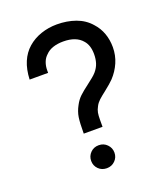

<svg xmlns="http://www.w3.org/2000/svg" viewBox="-128 -759 747 863"><g transform="rotate(-20 245.5 -327.5)"><path d="M280.3 -167.5H190.4Q190.4 -218.3 194.3 -244.4Q198.2 -270.5 212.4 -296.4Q224.1 -318.8 240 -333.7Q255.9 -348.6 282.7 -368.7Q300.8 -382.8 310.5 -390.6Q320.3 -398.4 329.1 -408.2Q344.2 -425.8 350.3 -445.1Q356.4 -464.4 356.4 -487.3Q356.4 -530.3 335.4 -553.7Q306.6 -588.4 245.1 -588.4Q217.3 -588.4 195.6 -581.1Q173.8 -573.7 160.2 -559.1Q146.5 -546.9 139.9 -529.1Q133.3 -511.2 133.3 -491.2V-479H44.9Q46.9 -527.3 62 -562.7Q77.1 -598.1 104 -621.6Q131.3 -645.5 167.7 -658Q204.1 -670.4 244.1 -670.4Q292 -670.4 333.3 -655.8Q374.5 -641.1 401.9 -609.4Q424.3 -585 435.3 -554.2Q446.3 -523.4 446.3 -488.3Q446.3 -449.7 431.4 -415.3Q416.5 -380.9 390.6 -353.5Q376 -338.4 346.7 -315.4Q325.2 -298.8 312.7 -287.4Q300.3 -275.9 293.5 -262.7Q285.2 -248 282.7 -234.6Q280.3 -221.2 280.3 -200.2ZM235.4 14.2Q211.4 14.2 195.6 -1.7Q179.7 -17.6 179.7 -40.5Q179.7 -63.5 195.6 -79.6Q211.4 -95.7 235.4 -95.7Q259.3 -95.7 275.1 -79.3Q291 -63 291 -40.5Q291 -17.6 274.9 -1.7Q258.8 14.2 235.4 14.2Z"/></g></svg>

Font: Potro Sans Bangla SemiBold
Style: Regular
Weight: 600
Designer: Jayed Ahsan Saad
Foundry: Codepotro
Version: Potro Sans Bangla;Version 0.996;CodepotroFonts;